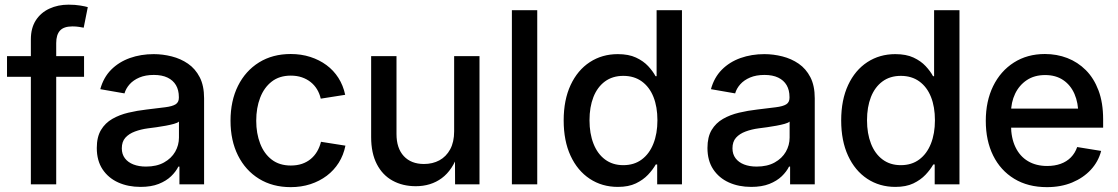

<svg xmlns="http://www.w3.org/2000/svg" viewBox="-20 -770 4668 802"><path d="M331.1 -535.6V-449.2H9.3V-535.6ZM108.9 0V-605.5Q108.9 -652.8 129.6 -685.1Q150.4 -717.3 186.3 -733.9Q222.2 -750.5 266.1 -750.5Q294.4 -750.5 315.9 -746.8Q337.4 -743.2 346.7 -740.2L329.6 -654.3Q323.2 -655.8 310.3 -657.7Q297.4 -659.7 282.7 -659.7Q246.6 -659.7 230.7 -642.3Q214.8 -625 214.8 -589.8V0Z M566.9 10.7Q515.1 10.7 473.9 -7.8Q432.6 -26.4 408.4 -62.7Q384.3 -99.1 384.3 -151.9Q384.3 -197.8 401.9 -227.1Q419.4 -256.3 449.2 -273.4Q479 -290.5 516.1 -299.3Q553.2 -308.1 592.3 -312.5Q640.6 -318.4 670.2 -322Q699.7 -325.7 713.4 -334.2Q727.1 -342.8 727.1 -361.3V-364.7Q727.1 -393.6 715.1 -414.1Q703.1 -434.6 679.9 -445.8Q656.7 -457 622.6 -457Q587.9 -457 562.5 -446.3Q537.1 -435.5 521.5 -418Q505.9 -400.4 500 -379.9L398.9 -397.5Q412.1 -446.3 444.3 -478.8Q476.6 -511.2 522.5 -527.6Q568.4 -543.9 622.1 -543.9Q659.7 -543.9 697.3 -534.4Q734.9 -524.9 765.4 -503.9Q795.9 -482.9 814.2 -447.5Q832.5 -412.1 832.5 -359.4V0H729.5V-74.2H725.1Q714.8 -53.2 694.6 -33.7Q674.3 -14.2 642.8 -1.7Q611.3 10.7 566.9 10.7ZM589.8 -74.2Q634.3 -74.2 665 -91.3Q695.8 -108.4 711.7 -136Q727.5 -163.6 727.5 -195.3V-262.2Q721.7 -256.8 706.8 -252.7Q691.9 -248.5 672.4 -244.9Q652.8 -241.2 633.1 -238.5Q613.3 -235.8 598.1 -233.9Q568.8 -230 543.7 -220.7Q518.6 -211.4 503.7 -194.8Q488.8 -178.2 488.8 -150.4Q488.8 -126 501.7 -108.9Q514.6 -91.8 537.4 -83Q560.1 -74.2 589.8 -74.2Z M1194.3 11.7Q1118.7 11.7 1062 -23.2Q1005.4 -58.1 974.1 -120.6Q942.9 -183.1 942.9 -265.6Q942.9 -348.6 974.1 -411.4Q1005.4 -474.1 1062 -509.3Q1118.7 -544.4 1194.3 -544.4Q1238.3 -544.4 1276.1 -532.2Q1314 -520 1343.8 -498Q1373.5 -476.1 1393.6 -444.6Q1413.6 -413.1 1421.9 -374L1319.8 -357.9Q1314.9 -379.4 1304.2 -397Q1293.5 -414.6 1277.6 -427.2Q1261.7 -439.9 1241 -447Q1220.2 -454.1 1194.8 -454.1Q1147 -454.1 1115 -429.2Q1083 -404.3 1066.7 -361.8Q1050.3 -319.3 1050.3 -265.6Q1050.3 -212.9 1066.7 -170.4Q1083 -127.9 1115 -103.3Q1147 -78.6 1194.8 -78.6Q1220.7 -78.6 1241.5 -85.7Q1262.2 -92.8 1278.1 -106Q1293.9 -119.1 1304.7 -137.5Q1315.4 -155.8 1320.8 -177.7L1422.9 -161.6Q1415 -122.1 1395 -90.3Q1375 -58.6 1345 -35.9Q1314.9 -13.2 1276.6 -0.7Q1238.3 11.7 1194.3 11.7Z M1716.8 7.8Q1662.1 7.8 1619.9 -15.4Q1577.6 -38.6 1554 -84.5Q1530.3 -130.4 1530.3 -197.3V-535.6H1636.2V-210.4Q1636.2 -150.9 1666.7 -117.9Q1697.3 -85 1751 -85Q1787.1 -85 1815.4 -100.3Q1843.8 -115.7 1860.4 -146.2Q1877 -176.8 1877 -221.2V-535.6H1982.9V0H1880.9L1880.4 -131.8H1895.5Q1871.1 -59.6 1825.4 -25.9Q1779.8 7.8 1716.8 7.8Z M2224.1 -727.5V0H2118.2V-727.5Z M2561 10.7Q2494.6 10.7 2443.4 -23.2Q2392.1 -57.1 2363.3 -119.4Q2334.5 -181.6 2334.5 -267.1Q2334.5 -352.5 2363.5 -414.8Q2392.6 -477.1 2443.8 -510.5Q2495.1 -543.9 2560.5 -543.9Q2606 -543.9 2636.7 -529.5Q2667.5 -515.1 2687.3 -493.9Q2707 -472.7 2718.3 -451.7H2722.7V-727.5H2828.6V0H2725.1V-83H2719.2Q2707 -61.5 2686.8 -40Q2666.5 -18.6 2636 -3.9Q2605.5 10.7 2561 10.7ZM2583.5 -80.1Q2628.9 -80.1 2660.6 -103.8Q2692.4 -127.4 2709.2 -169.7Q2726.1 -211.9 2726.1 -267.6Q2726.1 -323.7 2709.5 -365.2Q2692.9 -406.7 2660.9 -429.9Q2628.9 -453.1 2583.5 -453.1Q2538.6 -453.1 2506.8 -429.7Q2475.1 -406.2 2458.7 -364.5Q2442.4 -322.8 2442.4 -267.6Q2442.4 -212.4 2459 -169.9Q2475.6 -127.4 2507.3 -103.8Q2539.1 -80.1 2583.5 -80.1Z M3117.7 10.7Q3065.9 10.7 3024.7 -7.8Q2983.4 -26.4 2959.2 -62.7Q2935.1 -99.1 2935.1 -151.9Q2935.1 -197.8 2952.6 -227.1Q2970.2 -256.3 3000 -273.4Q3029.8 -290.5 3066.9 -299.3Q3104 -308.1 3143.1 -312.5Q3191.4 -318.4 3220.9 -322Q3250.5 -325.7 3264.2 -334.2Q3277.8 -342.8 3277.8 -361.3V-364.7Q3277.8 -393.6 3265.9 -414.1Q3253.9 -434.6 3230.7 -445.8Q3207.5 -457 3173.3 -457Q3138.7 -457 3113.3 -446.3Q3087.9 -435.5 3072.3 -418Q3056.6 -400.4 3050.8 -379.9L2949.7 -397.5Q2962.9 -446.3 2995.1 -478.8Q3027.3 -511.2 3073.2 -527.6Q3119.1 -543.9 3172.9 -543.9Q3210.4 -543.9 3248 -534.4Q3285.6 -524.9 3316.2 -503.9Q3346.7 -482.9 3365 -447.5Q3383.3 -412.1 3383.3 -359.4V0H3280.3V-74.2H3275.9Q3265.6 -53.2 3245.4 -33.7Q3225.1 -14.2 3193.6 -1.7Q3162.1 10.7 3117.7 10.7ZM3140.6 -74.2Q3185.1 -74.2 3215.8 -91.3Q3246.6 -108.4 3262.5 -136Q3278.3 -163.6 3278.3 -195.3V-262.2Q3272.5 -256.8 3257.6 -252.7Q3242.7 -248.5 3223.1 -244.9Q3203.6 -241.2 3183.8 -238.5Q3164.1 -235.8 3148.9 -233.9Q3119.6 -230 3094.5 -220.7Q3069.3 -211.4 3054.4 -194.8Q3039.6 -178.2 3039.6 -150.4Q3039.6 -126 3052.5 -108.9Q3065.4 -91.8 3088.1 -83Q3110.8 -74.2 3140.6 -74.2Z M3720.2 10.7Q3653.8 10.7 3602.5 -23.2Q3551.3 -57.1 3522.5 -119.4Q3493.7 -181.6 3493.7 -267.1Q3493.7 -352.5 3522.7 -414.8Q3551.8 -477.1 3603 -510.5Q3654.3 -543.9 3719.7 -543.9Q3765.1 -543.9 3795.9 -529.5Q3826.7 -515.1 3846.4 -493.9Q3866.2 -472.7 3877.4 -451.7H3881.8V-727.5H3987.8V0H3884.3V-83H3878.4Q3866.2 -61.5 3845.9 -40Q3825.7 -18.6 3795.2 -3.9Q3764.6 10.7 3720.2 10.7ZM3742.7 -80.1Q3788.1 -80.1 3819.8 -103.8Q3851.6 -127.4 3868.4 -169.7Q3885.3 -211.9 3885.3 -267.6Q3885.3 -323.7 3868.7 -365.2Q3852.1 -406.7 3820.1 -429.9Q3788.1 -453.1 3742.7 -453.1Q3697.8 -453.1 3666 -429.7Q3634.3 -406.2 3617.9 -364.5Q3601.6 -322.8 3601.6 -267.6Q3601.6 -212.4 3618.2 -169.9Q3634.8 -127.4 3666.5 -103.8Q3698.2 -80.1 3742.7 -80.1Z M4353 11.7Q4273.9 11.7 4216.6 -23.2Q4159.2 -58.1 4128.4 -120.4Q4097.7 -182.6 4097.7 -265.1Q4097.7 -347.2 4128.4 -410.2Q4159.2 -473.1 4215.1 -508.8Q4271 -544.4 4344.7 -544.4Q4394.5 -544.4 4438.2 -527.6Q4481.9 -510.7 4515.6 -477.1Q4549.3 -443.4 4568.6 -392.1Q4587.9 -340.8 4587.9 -271.5V-236.8H4152.8V-316.4H4532.7L4484.4 -290.5Q4484.4 -340.3 4468.3 -377.4Q4452.1 -414.6 4421.1 -435.5Q4390.1 -456.5 4345.7 -456.5Q4300.8 -456.5 4269 -435.3Q4237.3 -414.1 4220.2 -378.4Q4203.1 -342.8 4203.1 -298.3V-247.6Q4203.1 -193.8 4221.7 -155.3Q4240.2 -116.7 4274.2 -96.7Q4308.1 -76.7 4354 -76.7Q4385.3 -76.7 4410.4 -85.7Q4435.5 -94.7 4453.1 -112.5Q4470.7 -130.4 4479.5 -155.8L4579.6 -139.6Q4567.9 -94.7 4536.4 -60.8Q4504.9 -26.9 4458.3 -7.6Q4411.6 11.7 4353 11.7Z"/></svg>

Font: Inter 20pt Medium
Style: Regular
Weight: 500
Version: Version 4.001;git-66647c0bb